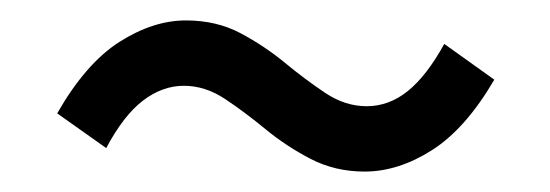

<svg xmlns="http://www.w3.org/2000/svg" viewBox="-20 -424 539 188"><path d="M337 -256Q308 -256 284 -268.5Q260 -281 240 -297.5Q220 -314 200.5 -327Q181 -340 160 -340Q139 -340 120 -325.5Q101 -311 84 -279L36 -313Q64 -362 97 -383Q130 -404 162 -404Q192 -404 215.5 -391.5Q239 -379 259 -362.5Q279 -346 298.5 -333Q318 -320 339 -320Q361 -320 379.5 -335Q398 -350 415 -381L464 -346Q436 -298 403 -277Q370 -256 337 -256Z"/></svg>

Font: Assistant Medium
Style: Regular
Weight: 500
Designer: Hebrew By Ben Nathan, Latin by Paul Hunt
Version: Version 3.000